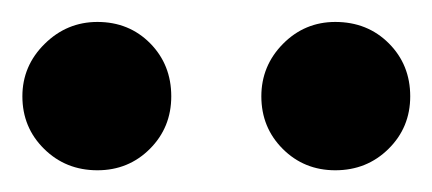

<svg xmlns="http://www.w3.org/2000/svg" viewBox="-37 -706 394 175"><path d="M51.8 -550.8Q22.9 -550.8 3.2 -570.3Q-16.6 -589.8 -16.6 -618.2Q-16.6 -646 3.7 -666Q23.9 -686 51.8 -686Q80.6 -686 99.9 -666.5Q119.1 -647 119.1 -618.2Q119.1 -589.8 99.6 -570.3Q80.1 -550.8 51.8 -550.8ZM268.6 -550.8Q240.2 -550.8 220.7 -570.3Q201.2 -589.8 201.2 -618.2Q201.2 -646 220.9 -666Q240.7 -686 268.6 -686Q297.9 -686 317.4 -666.5Q336.9 -647 336.9 -618.2Q336.9 -589.8 317.1 -570.3Q297.4 -550.8 268.6 -550.8Z"/></svg>

Font: Elstob SemiBold
Style: Regular
Weight: 600
Designer: Peter S. Baker
Version: Version 1.015